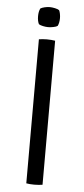

<svg xmlns="http://www.w3.org/2000/svg" viewBox="-58 -871 398 907"><g transform="rotate(5 141.0 -418.0)"><path d="M102.5 -683Q110 -684.5 120 -685.2Q130 -686 140 -686Q151 -686 161 -685.2Q171 -684.5 179.5 -683V0Q171 1.5 161 2.2Q151 3 140 3Q130 3 120 2.2Q110 1.5 102.5 0ZM89 -791.5Q89 -814 96.5 -828.5Q103.5 -833 116.5 -836Q129.5 -839 141 -839Q151.5 -839 165.5 -836Q179.5 -833 185.5 -828.5Q189 -822 191 -811.2Q193 -800.5 193 -791.5Q193 -769 185.5 -754Q180 -749.5 165.8 -746.8Q151.5 -744 141 -744Q129.5 -744 116.5 -746.8Q103.5 -749.5 96.5 -754Q89 -769 89 -791.5Z"/></g></svg>

Font: Signika Light
Style: Regular
Weight: 300
Designer: Anna Giedry
Foundry: Anna Giedry
Version: Version 2.000